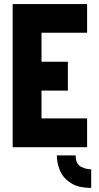

<svg xmlns="http://www.w3.org/2000/svg" viewBox="-20 -720 484 939"><path d="M426 199Q363 199 326 175Q289 151 273.5 114.5Q258 78 258 40H350Q350 81 374.5 94.5Q399 108 426 108ZM42 0V-700H406V-560H183V-418H312V-277H183V-141H406V0Z"/></svg>

Font: Stick No Bills ExtraBold
Style: Regular
Weight: 800
Version: Version 2.000